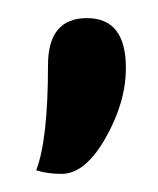

<svg xmlns="http://www.w3.org/2000/svg" viewBox="-20 -717 175 212"><path d="M119 -642Q119 -604 96.5 -564.5Q74 -525 48 -525Q32 -525 20 -529Q33 -563 33 -645Q33 -697 76 -697Q119 -697 119 -642Z"/></svg>

Font: Medula One
Style: Regular
Weight: 400
Designer: Luciano Vergara
Foundry: Luciano Vergara
Version: Version 1.002